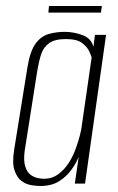

<svg xmlns="http://www.w3.org/2000/svg" viewBox="-20 -611 394 639"><path d="M114 8Q103 8 85.5 5.5Q68 3 52.5 -8Q37 -19 28.5 -43.5Q20 -68 27 -112L71 -385Q80 -441 98.5 -466Q117 -491 142.5 -498Q168 -505 195 -505Q226 -505 255 -494Q284 -483 291 -455L296 -495H333L263 0H229L242 -89Q234 -69 218 -46.5Q202 -24 177 -8Q152 8 114 8ZM126 -16Q153 -16 173.5 -31Q194 -46 208.5 -68.5Q223 -91 232 -116Q241 -141 246 -161Q251 -181 252 -191L285 -420Q283 -427 276.5 -441Q270 -455 253 -468Q236 -481 199 -481Q162 -481 143 -467Q124 -453 116.5 -429Q109 -405 104 -375L62 -108Q58 -76 64 -57Q70 -38 81.5 -29.5Q93 -21 105.5 -18.5Q118 -16 126 -16ZM141 -569 143 -591H319L316 -569Z"/></svg>

Font: Alumni Sans ExtraLight
Style: Italic
Weight: 250
Italic angle: -8°
Version: Version 1.016